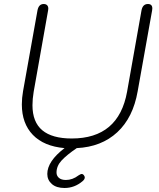

<svg xmlns="http://www.w3.org/2000/svg" viewBox="-20 -730 793 958"><path d="M740 -688Q740 -682 739 -678L667 -275Q644 -143 565 -70Q486 3 363 9Q313 43 287.5 70.5Q262 98 262 131Q262 147 274 157.5Q286 168 309 168Q342 168 372 145Q383 138 387 138Q394 138 399 145Q403 151 403 155Q403 165 392 174Q352 208 302 208Q261 208 238.5 188Q216 168 216 138Q216 75 302 9Q199 0 144 -57Q89 -114 89 -209Q89 -241 95 -275L167 -678Q173 -710 198 -710Q209 -710 215 -704Q221 -698 221 -687Q221 -681 220 -678L148 -272Q142 -236 142 -205Q142 -121 191 -80Q240 -39 338 -39Q572 -39 614 -272L686 -678Q692 -710 718 -710Q740 -710 740 -688Z"/></svg>

Font: Kodchasan ExtraLight
Style: Italic
Weight: 275
Italic angle: -10°
Version: Version 1.000; ttfautohint (v1.6)